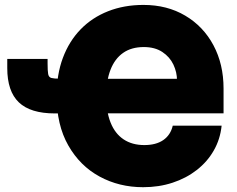

<svg xmlns="http://www.w3.org/2000/svg" viewBox="-20 -758 973 788"><path d="M567.4 10.3Q469.2 10.3 388.7 -33.4Q308.1 -77.1 260.3 -161.1Q212.4 -245.1 212.4 -365.2Q212.4 -451.7 238 -520.3Q263.7 -588.9 310.8 -637.5Q357.9 -686 423.6 -711.9Q489.3 -737.8 568.8 -737.8Q666 -737.8 740.2 -693.8Q814.5 -649.9 856 -572.3Q897.5 -494.6 897.5 -394.5V-293H347.2V-434.6H741.2L706.5 -427.7Q706.5 -461.4 691.7 -492.9Q676.8 -524.4 646.2 -544.7Q615.7 -564.9 570.3 -564.9Q519.5 -564.9 485.4 -541Q451.2 -517.1 433.6 -471.9Q416 -426.8 416 -362.8Q416 -299.3 434.1 -254.4Q452.1 -209.5 487.3 -186Q522.5 -162.6 572.3 -162.6Q596.2 -162.6 615.7 -167.7Q635.3 -172.9 650.1 -183.1Q665 -193.4 674.8 -208.3Q684.6 -223.1 689 -242.2H889.6Q883.8 -186.5 857.4 -140.4Q831.1 -94.2 787.6 -60.3Q744.1 -26.4 688.2 -8.1Q632.3 10.3 567.4 10.3ZM9.8 -516.1H175.3V-497.1Q175.3 -466.8 177.7 -453.9Q180.2 -440.9 190.9 -438Q201.7 -435.1 225.6 -435.1H255.9V-292.5H205.1Q105 -292.5 57.4 -337.9Q9.8 -383.3 9.8 -478.5Z"/></svg>

Font: Inter 17pt Black
Style: Regular
Weight: 900
Version: Version 4.001;git-66647c0bb